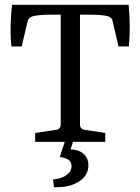

<svg xmlns="http://www.w3.org/2000/svg" viewBox="-20 -589 583 797"><path d="M126 0V-37L212 -50Q232 -53 232 -72V-528H189Q164 -528 144 -526Q124 -524 114 -521Q97 -515 94 -498L70 -396H27Q23 -442 24 -484Q25 -526 30 -569H514Q518 -526 518.5 -484Q519 -442 515 -396H472L448 -499Q447 -508 442 -513Q437 -518 430 -521Q406 -528 356 -528H312V-72Q312 -53 332 -50L417 -37V0ZM289 -19 273 31Q276 31 280.5 31.5Q285 32 289 33Q314 36 330.5 53Q347 70 347 97Q347 138 310 163Q273 188 219 188Q214 188 211 188Q208 188 204 188L200 156Q236 153 256.5 137.5Q277 122 277 101Q277 81 261.5 72.5Q246 64 228 63L255 -19Z"/></svg>

Font: Yrsa
Style: Regular
Weight: 400
Designer: Anna Giedrys (Yrsa+Rasa design), David Brezina (Yrsa art-direction, Rasa art-direction, design)
Foundry: Rosetta Type Foundry
Version: Version 2.004